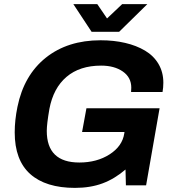

<svg xmlns="http://www.w3.org/2000/svg" viewBox="-20 -892 842 924"><path d="M689 -872.1 553.2 -738.8H420.9L333 -872.1H448.2L495.1 -803.2L567.9 -872.1ZM340.8 12.2Q200.2 12.2 125.5 -54.4Q50.8 -121.1 50.8 -254.9Q50.8 -313.5 64 -377.9Q95.2 -530.3 200.4 -614.3Q305.7 -698.2 463.9 -698.2Q528.3 -698.2 582.5 -685.5Q636.7 -672.9 678.2 -648.2Q719.7 -623.5 742.9 -584Q766.1 -544.4 766.1 -494.1Q766.1 -470.7 762.2 -449.2H610.8Q611.8 -457 611.8 -470.2Q611.8 -519.5 571 -547.9Q530.3 -576.2 466.8 -576.2Q363.8 -576.2 300.3 -522.2Q236.8 -468.3 217.8 -368.2Q205.1 -294.9 205.1 -262.2Q205.1 -109.9 361.8 -109.9Q446.3 -109.9 507.6 -149.2Q568.8 -188.5 578.1 -250L579.1 -256.8H375L396 -371.1H748L683.1 0H585.9L584 -76.2Q531.7 -31.2 473.4 -9.5Q415 12.2 340.8 12.2Z"/></svg>

Font: Archivo
Style: Bold Italic
Weight: 700
Italic angle: -10°
Designer: Hector Gatti
Foundry: Omnibus-Type
Version: Version 2.001